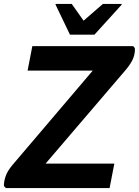

<svg xmlns="http://www.w3.org/2000/svg" viewBox="-29 -954 704 974"><path d="M135 -720H647L655 -710Q657 -687 648 -661.5Q639 -636 611 -602L162 -77L150 -124H551L527 0H1L-9 -10Q-10 -31 -1 -58.5Q8 -86 35 -118L480 -641L495 -596H111ZM326 -778 253 -930V-934H335L395 -849L493 -934H588V-930L450 -778Z"/></svg>

Font: Kufam SemiBold
Style: Italic
Weight: 600
Italic angle: -11°
Designer: Artur Schmal
Foundry: Original Type
Version: Version 1.301; ttfautohint (v1.8.3)